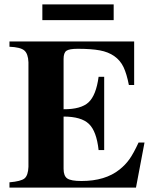

<svg xmlns="http://www.w3.org/2000/svg" viewBox="-20 -850 707 870"><path d="M22.9 -638.2V-662.1H587.9V-464.8H564Q554.2 -515.1 539.8 -545.7Q525.4 -576.2 498 -595.5Q470.7 -614.7 432.1 -621.8Q393.6 -628.9 332 -628.9Q293.9 -628.9 281 -619.9Q268.1 -610.8 268.1 -583V-355Q346.7 -354.5 381.1 -386.2Q415.5 -418 426.8 -502H452.1V-169.9H426.8Q417.5 -255.4 382.8 -288.6Q348.1 -321.8 268.1 -321.8V-85Q268.1 -52.7 284.9 -41.3Q301.8 -29.8 349.1 -29.8Q457 -29.8 522 -82Q548.3 -103 566.7 -128.9Q585 -154.8 607.9 -204.1H634.8L596.2 0H22.9V-23.9Q75.2 -28.3 91.3 -41.7Q107.4 -55.2 108.9 -94.2V-567.9Q107.4 -606.9 89.8 -621.6Q72.3 -636.2 22.9 -638.2ZM495.1 -830.1V-758.8H171.9V-830.1Z"/></svg>

Font: Accordance
Style: Bold
Weight: 700
Version: Version 1.2 (build January 31, 2020) Miklal Software Solutio